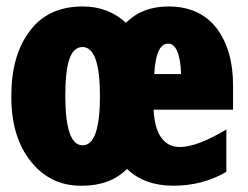

<svg xmlns="http://www.w3.org/2000/svg" viewBox="-20 -574 778 603"><path d="M690.9 -34.2Q615.7 9.3 524.7 9.3Q433.6 9.3 378.9 -43.5Q325.7 9.3 238.8 9.3Q236.3 9.3 233.9 9.3Q137.7 9.3 76.7 -67.1Q15.6 -143.6 15.6 -269Q15.6 -271 15.6 -272.9Q15.6 -401.4 74.2 -477.5Q131.3 -553.7 240.2 -553.7Q319.8 -553.7 375.5 -502.4Q426.8 -553.7 508.8 -553.7Q606.4 -553.7 659.2 -486.8Q711.9 -418 711.9 -306.6V-229.5H462.4Q465.3 -170.9 486.6 -141.6Q507.8 -112.3 544.4 -112.3Q599.6 -112.3 690.9 -167.5ZM507.8 -437Q469.7 -437 464.4 -341.3H548.8Q544.9 -437 507.8 -437ZM239.3 -426.3Q210.9 -426.3 198 -388.7Q185.1 -351.1 185.1 -272.9Q185.1 -117.7 239.5 -117.7Q293.9 -117.7 293.9 -272Q293.9 -426.3 239.3 -426.3Z"/></svg>

Font: Open Sans Hebrew Condensed Extra Bold
Style: Regular
Weight: 800
Width: 3
Foundry: Ascender Corporation, Yanek Iontef
Version: Version 2.001;PS 002.001;hotconv 1.0.70;makeotf.lib2.5.58329